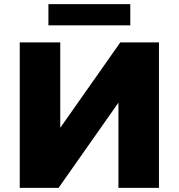

<svg xmlns="http://www.w3.org/2000/svg" viewBox="-20 -904 860 924"><path d="M75 0V-700H270V-289L559 -700H745V0H550V-410L262 0ZM213 -782V-884H607V-782Z"/></svg>

Font: MOST Montserrat ExtraBold
Style: Regular
Weight: 800
Designer: Julieta Ulanovsky
Foundry: Julieta Ulanovsky
Version: Version 8.000;March 11, 2024;FontCreator 15.0.0.2926 64-bit